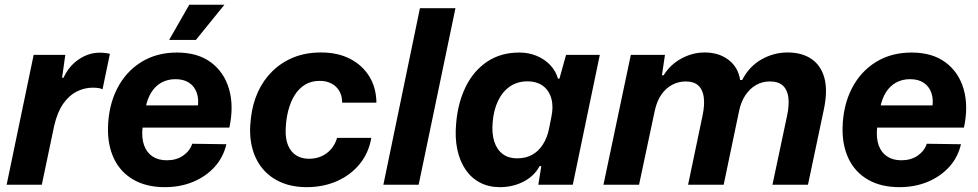

<svg xmlns="http://www.w3.org/2000/svg" viewBox="-20 -763 4041 793"><path d="M7.4 0 119 -536.3H249.7L236.4 -441.9H242.3Q264.6 -490.4 305.5 -517.9Q346.4 -545.4 391.3 -545.4Q403.7 -545.4 414.6 -544.1Q425.4 -542.9 433.9 -540.6L403.4 -393.9Q397.1 -397.9 386.1 -399.4Q375 -400.9 362.7 -400.9Q328.6 -400.9 297 -385Q265.4 -369.1 241.2 -334.8Q217 -300.4 203.7 -243.1L152.7 0Z M661 10Q584.7 10 531.2 -20.8Q477.7 -51.7 451 -107.3Q424.3 -163 426 -236.7Q428.3 -327.3 464 -397.2Q499.7 -467 563.2 -506.5Q626.7 -546 711 -546Q796.7 -546 851.3 -505.3Q906 -464.7 926.2 -394.5Q946.3 -324.3 927.3 -236H568.7Q564.3 -193.3 575 -163.2Q585.7 -133 609.8 -117Q634 -101 668.7 -101Q708.3 -101 736 -120Q763.7 -139 774 -169.3L915 -167.3Q902.3 -113 866.2 -73.3Q830 -33.7 777.2 -11.8Q724.3 10 661 10ZM581.3 -317.7 572.7 -327.7H805.3L796 -316.3Q802.3 -352.7 792.8 -379.5Q783.3 -406.3 761 -421.2Q738.7 -436 705 -436Q672.7 -436 647.3 -422.2Q622 -408.3 605.3 -382.2Q588.7 -356 581.3 -317.7ZM678.6 -598.1 761.7 -743.4H906.9L789.1 -598.1Z M1246.4 10Q1187.6 10 1141.3 -9.8Q1095 -29.6 1064 -67.1Q1033 -104.7 1020.4 -157.4Q1007.9 -210 1016.4 -275.7Q1022.9 -333.6 1045.1 -382.7Q1067.4 -431.9 1104.7 -468.6Q1142 -505.4 1192.4 -525.9Q1242.9 -546.3 1306.3 -546.3Q1374.7 -546.3 1425.6 -520.2Q1476.4 -494.1 1505.2 -447.5Q1534 -400.9 1534.7 -338.9H1393.1Q1393.3 -366.6 1381.6 -386.8Q1369.9 -407 1349.2 -418Q1328.6 -429 1300.6 -429Q1266.3 -429 1240.5 -413.6Q1214.7 -398.1 1197.5 -370.7Q1180.3 -343.3 1170.8 -307.1Q1161.3 -270.9 1159.9 -229Q1158.4 -189.3 1170 -162.1Q1181.6 -134.9 1203.6 -121.1Q1225.6 -107.3 1255.9 -107.3Q1284.4 -107.3 1307.4 -117.4Q1330.4 -127.6 1347.1 -146.6Q1363.9 -165.6 1372.3 -193.6H1513.6Q1503.1 -131.7 1465.9 -85.9Q1428.6 -40.1 1372.1 -15.1Q1315.6 10 1246.4 10Z M1563.4 0 1714.4 -729H1861.1L1709.1 0Z M2044.9 10Q1998.6 10 1962.4 -8.9Q1926.3 -27.9 1902.5 -63Q1878.7 -98.1 1868.6 -146.6Q1858.4 -195.1 1864.1 -254.6Q1871.3 -339.4 1903.8 -405.3Q1936.3 -471.1 1992.5 -508.6Q2048.7 -546 2125 -546Q2163.1 -546 2195.9 -532.6Q2228.7 -519.1 2252 -494.9Q2275.3 -470.6 2284.6 -438.1H2290.6L2317.9 -536.3H2457.3L2345.7 0H2203.4L2215.6 -76.6L2209 -77.3Q2186.6 -35.7 2142.4 -12.9Q2098.1 10 2044.9 10ZM2115.4 -109Q2151.9 -109 2178.3 -123.9Q2204.7 -138.7 2222.3 -166.4Q2239.9 -194 2247.3 -229.9L2257.1 -279Q2266.4 -321.9 2257.3 -355.4Q2248.1 -389 2222.9 -408Q2197.7 -427 2158.1 -427Q2117 -427 2086.2 -405.9Q2055.4 -384.7 2037.3 -347Q2019.1 -309.3 2014.9 -259.3Q2010.6 -212.4 2021.4 -178.6Q2032.3 -144.7 2056.3 -126.9Q2080.3 -109 2115.4 -109Z M2472.4 0 2585.4 -536.3H2726.4L2714 -452.1H2721.1Q2747.3 -495.4 2793.5 -520.9Q2839.7 -546.3 2890.4 -546.3Q2949 -546.3 2988.9 -515.9Q3028.9 -485.4 3036.9 -432.6H3045.3Q3074.4 -489 3125.1 -517.6Q3175.7 -546.3 3233 -546.3Q3291.7 -546.3 3331.1 -519.8Q3370.4 -493.3 3384.8 -441.5Q3399.1 -389.7 3382.9 -312.1L3317.1 0H3170.4L3231.1 -286.6Q3240.1 -329.7 3236.1 -360.9Q3232.1 -392.1 3213.5 -409.4Q3194.9 -426.6 3159.1 -426.6Q3128.4 -426.6 3102.6 -411.8Q3076.9 -397 3058.8 -370.1Q3040.7 -343.1 3032.7 -305.3L2968.9 0H2821.9L2881.9 -286.6Q2890.9 -330.3 2886.7 -361.5Q2882.6 -392.7 2864.4 -409.6Q2846.3 -426.6 2811.9 -426.6Q2782.7 -426.6 2756.8 -413.1Q2730.9 -399.7 2712 -372.9Q2693.1 -346.1 2684.4 -305.9L2619.4 0Z M3695 10Q3618.7 10 3565.2 -20.8Q3511.7 -51.7 3485 -107.3Q3458.3 -163 3460 -236.7Q3462.3 -327.3 3498 -397.2Q3533.7 -467 3597.2 -506.5Q3660.7 -546 3745 -546Q3830.7 -546 3885.3 -505.3Q3940 -464.7 3960.2 -394.5Q3980.3 -324.3 3961.3 -236H3602.7Q3598.3 -193.3 3609 -163.2Q3619.7 -133 3643.8 -117Q3668 -101 3702.7 -101Q3742.3 -101 3770 -120Q3797.7 -139 3808 -169.3L3949 -167.3Q3936.3 -113 3900.2 -73.3Q3864 -33.7 3811.2 -11.8Q3758.3 10 3695 10ZM3615.3 -317.7 3606.7 -327.7H3839.3L3830 -316.3Q3836.3 -352.7 3826.8 -379.5Q3817.3 -406.3 3795 -421.2Q3772.7 -436 3739 -436Q3706.7 -436 3681.3 -422.2Q3656 -408.3 3639.3 -382.2Q3622.7 -356 3615.3 -317.7Z"/></svg>

Font: Mona Sans
Style: Italic
Weight: 200
Italic angle: -11.6951°
Designer: Deni Anggara
Foundry: GitHub
Version: Version 2.000